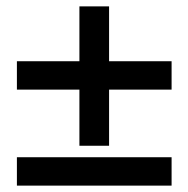

<svg xmlns="http://www.w3.org/2000/svg" viewBox="-20 -582 590 602"><path d="M229 -125V-562H322V-125ZM518 -301H33V-390H518ZM518 0H33V-89H518Z"/></svg>

Font: Source Serif 4 18pt
Style: Bold
Weight: 700
Designer: Frank Grießhammer
Foundry: Adobe Systems Incorporated
Version: Version 4.004;hotconv 1.0.116;makeotfexe 2.5.65601